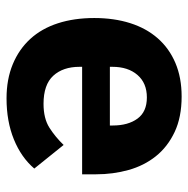

<svg xmlns="http://www.w3.org/2000/svg" viewBox="-14 -564 589 602"><g transform="rotate(90 281.0 -262.5)"><path d="M288 12Q228 12 181 -7.5Q134 -27 101.5 -62.5Q69 -98 52.5 -149Q36 -200 36 -263Q36 -325 52 -375.5Q68 -426 99.5 -462Q131 -498 177 -517.5Q223 -537 282 -537Q347 -537 393.5 -515Q440 -493 469.5 -456Q499 -419 512.5 -370.5Q526 -322 526 -269V-225H189V-217Q189 -165 217 -134.5Q245 -104 305 -104Q351 -104 380 -122.5Q409 -141 434 -167L508 -75Q473 -34 416.5 -11Q360 12 288 12ZM285 -428Q240 -428 214.5 -398.5Q189 -369 189 -320V-312H373V-321Q373 -369 351.5 -398.5Q330 -428 285 -428Z"/></g></svg>

Font: IBM Plex Sans Arabic
Style: Bold
Weight: 700
Designer: Mike Abbink, Paul van der Laan, Pieter van Rosmalen, Wael Morcos, Khajak Apelian
Foundry: Bold Monday
Version: Version 1.2